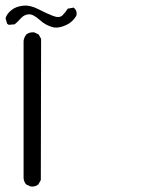

<svg xmlns="http://www.w3.org/2000/svg" viewBox="-25 -508 545 696"><path d="M85.9 168 69.3 160.2Q61.5 150.4 60.5 137.7V-360.4Q62.5 -373 70.3 -382.8Q82 -392.6 99.6 -390.6L115.2 -382.8L124 -367.2L123 144.5L114.3 160.2Q103.5 169.9 85.9 168ZM171.9 -408.2Q142.6 -414.1 119.1 -435.5Q95.7 -457 79.1 -456.1Q62.5 -455.1 50.3 -441.4Q38.1 -427.7 28.3 -419.9L6.8 -418L1 -421.9L-4.9 -441.4Q-1 -457 15.6 -470.7Q32.2 -484.4 58.1 -487.3Q84 -490.2 114.3 -474.6Q144.5 -459 167.5 -450.2Q190.4 -441.4 201.7 -452.6Q212.9 -463.9 220.7 -476.6L242.2 -480.5Q255.9 -468.8 252 -451.2Q238.3 -427.7 214.4 -417Q190.4 -406.2 171.9 -408.2Z"/></svg>

Font: JasonHandwriting2
Style: Regular
Weight: 400
Version: Version 1.05.10